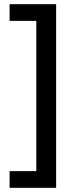

<svg xmlns="http://www.w3.org/2000/svg" viewBox="-20 -739 362 920"><path d="M26 81V161H249V-719H26V-639H154V81Z"/></svg>

Font: Noto Sans Lao Looped SemiCondensed Medium
Style: Regular
Weight: 500
Width: 4
Designer: Mark Frömberg, Ben Mitchell
Foundry: The Fontpad Ltd
Version: Version 1.002